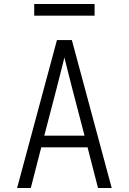

<svg xmlns="http://www.w3.org/2000/svg" viewBox="-20 -934 640 954"><path d="M65 0 263 -735H337L535 0H467L415 -202H185L133 0ZM400 -260 340 -490Q330 -529 320 -568.5Q310 -608 300 -648Q290 -608 280 -568.5Q270 -529 260 -490L200 -260ZM150 -856V-914H450V-856Z"/></svg>

Font: Iosevka Custom Light Extended
Style: Regular
Weight: 300
Width: 7
Monospace: yes
Designer: Belleve Invis
Foundry: Belleve Invis
Version: Version 11.2.4; ttfautohint (v1.8.4)